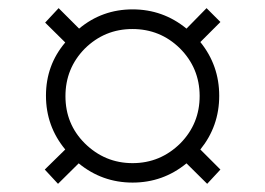

<svg xmlns="http://www.w3.org/2000/svg" viewBox="-20 -596 645 467"><path d="M121.1 -148.9 88.9 -183.6 138.7 -232.4Q91.8 -289.1 91.8 -363.3Q91.8 -437.5 138.7 -492.7L89.8 -541L122.6 -576.2L172.4 -526.4Q228.5 -573.2 302.5 -573.2Q376.5 -573.2 433.6 -526.4L482.4 -576.2L516.1 -542.5L467.3 -493.7Q513.2 -437 513.2 -363Q513.2 -289.1 467.3 -232.4L516.1 -183.6L483.9 -148.9L433.6 -198.7Q376.5 -151.9 302.5 -151.9Q228.5 -151.9 171.4 -198.7ZM186 -247.6Q234.9 -199.2 302.5 -199.2Q370.1 -199.2 418.9 -247.6Q465.8 -295.4 465.6 -363Q465.3 -430.7 417.5 -478.5Q369.6 -525.4 302 -525.4Q234.4 -525.4 186 -477.5Q139.2 -429.7 139.2 -362.1Q139.2 -294.4 186 -247.6Z"/></svg>

Font: Now Alt Light
Style: Regular
Weight: 300
Designer: Alfredo Marco Pradil
Foundry: Alfredo Marco Pradil
Version: Version 1.002;PS 001.002;hotconv 1.0.88;makeotf.lib2.5.64775